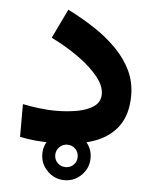

<svg xmlns="http://www.w3.org/2000/svg" viewBox="-49 -557 594 737"><g transform="rotate(5 248.0 -188.5)"><path d="M183.1 44.4Q183.1 26.4 195.8 13.7Q208.5 1 226.6 1Q244.6 1 257.1 13.5Q269.5 26.1 269.5 44.4Q269.5 62.7 257.2 75Q244.8 87.4 226.5 87.4Q208.2 87.4 195.7 75Q183.1 62.5 183.1 44.4ZM133.3 44.4Q133.3 82.7 160.8 110.2Q188.3 137.7 226.6 137.7Q264.9 137.7 292.1 110.2Q319.3 82.8 319.3 44.5Q319.3 6.2 292.1 -21.1Q264.8 -48.3 226.5 -48.3Q188.2 -48.3 160.8 -21.1Q133.3 6.1 133.3 44.4ZM168 -124.8Q142 -124.8 108.1 -128.8Q74.2 -132.8 42.5 -139.2V-13.3Q72.9 -6.5 105.6 -3.8Q138.3 -1 175.3 -1Q262.7 -1 324.9 -22.3Q387.1 -43.7 420.4 -89.6Q453.6 -135.4 453.6 -208.8Q453.6 -260.3 432.5 -304.3Q411.3 -348.3 374.1 -386.2Q336.8 -424 288.1 -456.1Q239.5 -488.2 184.6 -515.4L130.5 -402.8Q191.9 -372.4 239.3 -337.9Q286.6 -303.5 313.7 -269.3Q340.8 -235.2 340.8 -204.4Q340.8 -173.9 317.1 -156.7Q293.4 -139.5 254.1 -132.1Q214.7 -124.8 168 -124.8Z"/></g></svg>

Font: Vazirmatn
Style: Regular
Weight: 400
Designer: Saber Rastikerdar
Foundry: Saber Rastikerdar
Version: Version 33.003;September 2, 2022;FontCreator 14.0.0.2862 64-